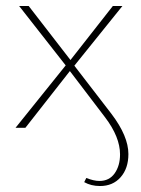

<svg xmlns="http://www.w3.org/2000/svg" viewBox="-20 -428 473 643"><path d="M262 182 269 168Q294 178 313 178Q346 178 364 152.5Q382 127 382 89Q382 31 332 -35L214 -190L65 0H32L200 -209L44 -408H76L216 -227L358 -408H390L229 -208L353 -47Q410 28 410 88Q410 136 384 165.5Q358 195 315 195Q285 195 262 182Z"/></svg>

Font: Ysabeau Extralight
Style: Regular
Weight: 200
Designer: Christian Thalmann (Catharsis Fonts)
Version: Version 0.003